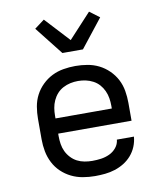

<svg xmlns="http://www.w3.org/2000/svg" viewBox="-86 -842 773 920"><g transform="rotate(-10 300.0 -382.5)"><path d="M302 8Q273 8 243.5 3Q214 -2 187.5 -15Q161 -28 139.5 -48.5Q118 -69 104.5 -95.5Q91 -122 85.5 -151Q80 -180 80 -210V-310Q80 -339 85 -368.5Q90 -398 103.5 -424Q117 -450 138.5 -471Q160 -492 186 -505Q212 -518 241.5 -523Q271 -528 300 -528Q329 -528 358.5 -523Q388 -518 414 -505Q440 -492 461.5 -471Q483 -450 496.5 -424Q510 -398 515 -368.5Q520 -339 520 -310V-223H163V-210Q163 -191 166 -172Q169 -153 177 -136Q185 -119 198.5 -104.5Q212 -90 228.5 -81.5Q245 -73 264 -69.5Q283 -66 302 -66Q324 -66 345 -69Q366 -72 385.5 -81Q405 -90 419 -107Q433 -124 435 -146H518Q516 -121 506.5 -98Q497 -75 481 -56.5Q465 -38 444 -25Q423 -12 399.5 -4.5Q376 3 351.5 5.5Q327 8 302 8ZM163 -297H437V-310Q437 -329 434 -347.5Q431 -366 423 -383.5Q415 -401 402.5 -415Q390 -429 373 -438Q356 -447 337.5 -451Q319 -455 300 -455Q281 -455 262.5 -451Q244 -447 227 -438Q210 -429 197.5 -415Q185 -401 177 -383.5Q169 -366 166 -347.5Q163 -329 163 -310ZM250 -600 142 -737 190 -773 300 -654 410 -773 458 -737 350 -600Z"/></g></svg>

Font: Iosevka Aile
Style: Regular
Weight: 400
Designer: Belleve Invis
Foundry: Belleve Invis
Version: Version 28.0.1; ttfautohint (v1.8.4)